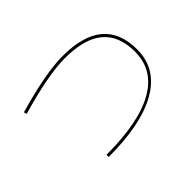

<svg xmlns="http://www.w3.org/2000/svg" viewBox="-119 -954 1237 1237"><g transform="rotate(-45 500.0 -335.0)"><path d="M97 -590Q376 -670 530 -670Q900 -670 900 -360Q900 -186 740 -93Q580 0 280 0V-20Q575 -20 727.5 -106.5Q880 -193 880 -360Q880 -506 793.5 -578Q707 -650 530 -650Q379 -650 103 -570Z"/></g></svg>

Font: M PLUS 1p Thin
Style: Regular
Weight: 250
Version: Version 1.062